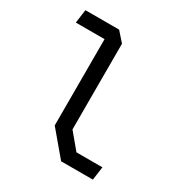

<svg xmlns="http://www.w3.org/2000/svg" viewBox="-177 -896 974 1027"><g transform="rotate(30 310.0 -382.5)"><path d="M346 0H542L553.5 -82.5H393L313.5 -178V-707.5L262.5 -765H54.5L43 -682H220.5V-149Z"/></g></svg>

Font: FontWithASyntaxHighlighterNightOwl
Style: Regular
Weight: 400
Designer: Riley Cran & the Lettermatic Team
Foundry: Lettermatic
Version: Version 1.000 (FontWithASyntaxHighlighterNightOwl)